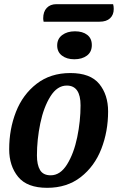

<svg xmlns="http://www.w3.org/2000/svg" viewBox="-20 -880 565 920"><path d="M498 -346Q498 -250 465.5 -166.5Q433 -83 367 -31.5Q301 20 206 20Q110 20 67 -32.5Q24 -85 24 -165Q24 -261 56.5 -344Q89 -427 155.5 -478.5Q222 -530 317 -530Q413 -530 455.5 -478Q498 -426 498 -346ZM157 -135Q157 -90 172 -65Q187 -40 223 -40Q269 -40 301.5 -92.5Q334 -145 350 -222.5Q366 -300 366 -375Q366 -470 300 -470Q254 -470 221.5 -418Q189 -366 173 -288.5Q157 -211 157 -135ZM525 -837Q525 -809 507.5 -792.5Q490 -776 457 -776H189Q187 -786 187 -792Q187 -824 204 -842Q221 -860 250 -860H522Q525 -850 525 -837ZM420 -664Q420 -631 396.5 -613.5Q373 -596 336 -596Q300 -596 277 -613.5Q254 -631 254 -662Q254 -694 278 -712Q302 -730 339 -730Q376 -730 398 -713Q420 -696 420 -664Z"/></svg>

Font: Sansita Medium Italic
Style: Regular
Weight: 500
Italic angle: -11°
Designer: Pablo Cosgaya
Foundry: Omnibus-Type
Version: Version 1.006